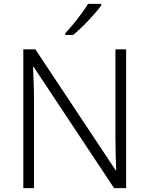

<svg xmlns="http://www.w3.org/2000/svg" viewBox="-20 -968 769 988"><path d="M501 -940V-948H433C407 -904 353 -836 316 -797V-788H356C406 -828 471 -899 501 -940ZM629 0V-714H574V-261C574 -206 576 -133 578 -92H575L162 -714H100V0H155V-451C155 -514 152 -572 150 -624H153L567 0Z"/></svg>

Font: Noto Sans Bengali Light
Style: Regular
Weight: 300
Designer: Jelle Bosma - Monotype Design Team
Foundry: Monotype Imaging Inc.
Version: Version 2.003